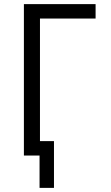

<svg xmlns="http://www.w3.org/2000/svg" viewBox="-20 -755 540 932"><path d="M172 157V0H96V-735H444V-665H174V-70H242V157Z"/></svg>

Font: Iosevka Custom
Style: Regular
Weight: 400
Monospace: yes
Designer: Belleve Invis
Foundry: Belleve Invis
Version: Version 32.5.0; ttfautohint (v1.8.4)